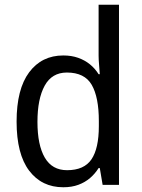

<svg xmlns="http://www.w3.org/2000/svg" viewBox="-20 -780 599 810"><path d="M247 10Q156 10 103 -60Q50 -130 50 -267Q50 -404 103 -475Q156 -546 247 -546Q282 -546 310 -536Q338 -526 359.5 -508.5Q381 -491 396 -467H401Q400 -484 398 -506.5Q396 -529 396 -545V-760H482V0H413L401 -71H396Q381 -47 360 -29Q339 -11 311 -0.5Q283 10 247 10ZM263 -62Q335 -62 366 -108Q397 -154 397 -248V-269Q397 -370 367 -422Q337 -474 262 -474Q199 -474 168.5 -418.5Q138 -363 138 -266Q138 -168 169 -115Q200 -62 263 -62Z"/></svg>

Font: Noto Sans Arabic SemiCondensed
Style: Regular
Weight: 400
Width: 4
Designer: Monotype Design Team, Nadine Chahine, Nizar Qandah and Khaled Hosny
Foundry: Monotype Imaging Inc.
Version: Version 2.012